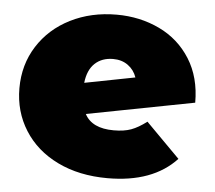

<svg xmlns="http://www.w3.org/2000/svg" viewBox="-45 -606 743 665"><g transform="rotate(5 326.5 -273.5)"><path d="M473 -197 591 -78Q509 10 352 10Q253 10 178 -26.5Q103 -63 62 -128Q21 -193 21 -274Q21 -356 62 -420.5Q103 -485 174.5 -521Q246 -557 335 -557Q416 -557 484 -524.5Q552 -492 592 -428.5Q632 -365 632 -277L258 -205Q283 -157 359 -157Q395 -157 419.5 -166Q444 -175 473 -197ZM243 -312 418 -346Q409 -372 387.5 -387.5Q366 -403 336 -403Q297 -403 272.5 -380Q248 -357 243 -312Z"/></g></svg>

Font: Montserrat Alternates Black
Style: Regular
Weight: 900
Designer: Julieta Ulanovsky
Foundry: Julieta Ulanovsky
Version: Version 7.200